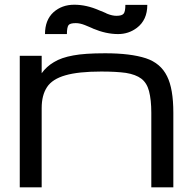

<svg xmlns="http://www.w3.org/2000/svg" viewBox="-20 -801 822 821"><path d="M64.5 -562.5H158.2V-487.8Q178.7 -516.6 210.4 -535.2Q241.7 -554.7 293.5 -564Q341.3 -573.2 429.7 -573.2Q538.1 -573.2 604 -551.8Q667 -530.8 694.3 -475.1Q721.2 -421.9 721.2 -318.8V0H627V-318.8Q627 -374 617.2 -411.6Q607.9 -446.8 584 -464.8Q560.5 -482.4 518.6 -489.3Q476.6 -495.1 413.1 -495.1Q315.4 -495.1 259.8 -479Q203.6 -462.9 181.2 -428.7Q158.2 -394 158.2 -338.9V0H64.5ZM172.4 -655.3Q172.4 -715.3 208.5 -748.5Q244.6 -780.8 297.4 -780.8Q350.1 -780.8 404.3 -756.8Q406.7 -756.3 422.4 -749.5Q426.8 -747.1 432.6 -745.1Q434.1 -744.1 435.5 -743.4Q437 -742.7 438.5 -742.2L439.5 -741.7Q460.4 -733.4 478 -733.4Q501.5 -733.4 508.8 -742.7Q516.1 -751.5 516.1 -780.3H609.9Q609.9 -715.3 564.9 -681.6Q529.8 -655.3 484.9 -655.3Q433.6 -655.3 377.9 -678.7Q377.4 -678.7 377 -679.2Q375 -680.2 374 -680.7Q370.6 -681.6 367.2 -683.6Q362.3 -685.5 360.4 -686.5Q347.7 -691.4 342.8 -693.8Q321.8 -702.1 304.2 -702.1Q279.3 -702.1 272.9 -693.4Q266.1 -683.6 266.1 -655.3Z"/></svg>

Font: Michroma+
Style: Regular
Weight: 400
Designer: beogot
Foundry: beogot
Version: Version